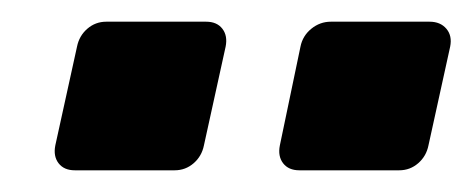

<svg xmlns="http://www.w3.org/2000/svg" viewBox="-20 -764 436 177"><path d="M256 -607Q246 -607 241 -613.5Q236 -620 238 -630L257 -721Q259 -731 267 -737.5Q275 -744 285 -744H376Q386 -744 391.5 -737.5Q397 -731 395 -721L375 -630Q373 -620 365.5 -613.5Q358 -607 348 -607ZM49 -607Q39 -607 34 -613.5Q29 -620 31 -630L51 -721Q53 -731 60.5 -737.5Q68 -744 78 -744H170Q180 -744 185 -737.5Q190 -731 188 -721L168 -630Q166 -620 158.5 -613.5Q151 -607 141 -607Z"/></svg>

Font: Rubik
Style: Bold Italic
Weight: 700
Italic angle: -12°
Designer: Hubert and Fischer
Foundry: Hubert and Fischer
Version: Version 2.300;gftools[0.9.30]